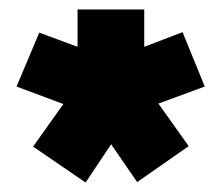

<svg xmlns="http://www.w3.org/2000/svg" viewBox="-20 -719 468 406"><path d="M50 -409 114 -499 15 -536 63 -650 144 -620V-699H285V-620L366 -651L413 -536L315 -500L379 -410L270 -334L215 -414L161 -333Z"/></svg>

Font: Readiness Black
Style: Regular
Weight: 900
Designer: Katatrad Team
Foundry: CadsonDemak
Version: Version 1.00;April 23, 2019;FontCreator 11.5.0.2425 64-bit; 